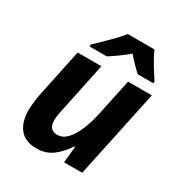

<svg xmlns="http://www.w3.org/2000/svg" viewBox="-181 -892 966 1029"><g transform="rotate(30 302.0 -378.0)"><path d="M192.9 9.8Q122.6 9.8 88.4 -32.5Q54.2 -74.7 54.2 -147Q54.2 -165 57.1 -193.4Q60.1 -221.7 65.9 -251L127.9 -545.9H274.9L208 -227.1Q200.2 -191.9 200.2 -168.9Q200.2 -108.9 252.9 -108.9Q286.6 -108.9 313.2 -137.5Q339.8 -166 359.9 -214.1Q379.9 -262.2 392.1 -319.8L439.9 -545.9H586.9L471.2 0H358.9L369.1 -101.1H363.8Q332.5 -52.2 291.3 -21.2Q250 9.8 192.9 9.8ZM167 -606V-618.2Q187 -636.7 214.1 -662.8Q241.2 -689 267.6 -716.6Q293.9 -744.1 311 -766.1H476.1Q491.2 -731 516.6 -689.2Q542 -647.5 562 -618.2V-606H465.3Q448.2 -621.1 425.8 -644Q403.3 -667 386.2 -688Q356.9 -664.1 329.6 -644.3Q302.2 -624.5 273.4 -606Z"/></g></svg>

Font: Open Sans
Style: Bold Italic
Weight: 700
Italic angle: -12°
Designer: Monotype Design Team
Foundry: Monotype Imaging Inc.
Version: Version 3.003; ttfautohint (v1.8.4)